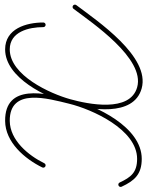

<svg xmlns="http://www.w3.org/2000/svg" viewBox="62 -662 604 787"><g transform="rotate(-90 364.5 -269.0)"><path d="M75.6 -385.5C80.3 -383.2 86 -385.1 88.3 -389.8C120.3 -455.1 182.5 -530.7 261.7 -531.5C399.7 -532.8 353.5 -374.7 332.4 -288.3C309.3 -193.8 226.8 -9.5 106.4 -9.5C50.6 -9.5 31 -34.8 9.4 -81C7.2 -85.8 1.5 -87.8 -3.2 -85.6C-8 -83.4 -10 -77.7 -7.8 -73C-7.8 -73 -7.8 -73 -7.8 -73C16.9 -20 43 9.5 106.4 9.5C237.5 9.5 325.3 -179.4 350.8 -283.7C375.4 -384 417.6 -552 261.5 -550.5C174.5 -549.7 106.6 -470.4 71.2 -398.2C68.9 -393.5 70.9 -387.8 75.6 -385.5ZM665.3 -394C665.3 -394 665.3 -394 665.3 -394C665.3 -464 639.9 -550.5 555.2 -550.5C437.8 -550.5 358 -380.4 332.4 -288.5C308.8 -203.6 275.7 -24 395.1 9.2C525.3 45.3 671.3 -172.2 736.6 -258.8C739.7 -263 738.9 -268.9 734.7 -272.1C730.5 -275.2 724.6 -274.4 721.4 -270.2C721.4 -270.2 721.4 -270.2 721.4 -270.2C662.9 -192.5 517.5 23.5 400.1 -9.2C294.8 -38.4 330.7 -211.2 350.8 -283.5C373.6 -365.6 448.4 -531.5 555.2 -531.5C627.9 -531.5 646.3 -452.6 646.3 -394C646.3 -388.8 650.5 -384.5 655.8 -384.5C661 -384.5 665.3 -388.8 665.3 -394Z"/></g></svg>

Font: FRB American Cursive Extralight
Style: Italic
Weight: 200
Italic angle: -25°
Version: Version 2.0;Modular Font Editor K font №1